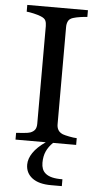

<svg xmlns="http://www.w3.org/2000/svg" viewBox="-61 -730 511 984"><g transform="rotate(5 195.0 -238.0)"><path d="M194.3 0H38.6V-34.7Q51.8 -35.6 76.7 -37.6Q101.6 -39.6 111.8 -43.5Q127.9 -49.8 135.3 -60.8Q142.6 -71.8 142.6 -91.3V-593.3Q142.6 -610.4 137.2 -621.8Q131.8 -633.3 111.8 -641.1Q97.2 -647 75 -652.1Q52.7 -657.2 38.6 -658.2V-692.9H350.6V-658.2Q335.4 -657.7 314.5 -654.5Q293.5 -651.4 277.8 -646.5Q259.3 -640.6 252.9 -627.4Q246.6 -614.3 246.6 -598.1V-96.7Q246.6 -80.6 253.7 -68.1Q260.7 -55.7 277.8 -48.3Q288.1 -44.4 311.3 -39.8Q334.5 -35.2 350.6 -34.7V0H231.9Q209.5 21.5 198 46.9Q186.5 72.3 186.5 106Q186.5 123.5 191.7 137.2Q196.8 150.9 208.5 160.6Q221.2 171.4 242.9 176.8Q264.6 182.1 295.9 181.6V216.8H239.7Q177.2 216.8 143.3 191.2Q109.4 165.5 109.4 122.1Q109.4 91.8 130.4 60.8Q151.4 29.8 194.3 0Z"/></g></svg>

Font: UniBurma_GGSerif
Style: Book
Weight: 400
Designer: Victor San Kho Lin (for Burmese only and related typography optimization with it)
Foundry: http://www.unimm.org
Version: 2.0